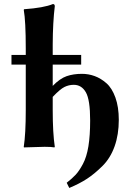

<svg xmlns="http://www.w3.org/2000/svg" viewBox="-20 -718 642 939"><path d="M106 -481Q106 -614.7 96.2 -669.9L98.1 -672.9Q194.3 -679.7 238.8 -698.2Q247.6 -698.2 248 -688Q238.3 -607.9 237.8 -501V-449.2H377V-401.9H237.8V-297.9Q272.9 -334 305.9 -345.5Q338.9 -356.9 380.9 -356.9Q413.1 -356.9 443.1 -345.9Q473.1 -335 500.5 -311Q527.8 -287.1 544.4 -241Q561 -194.8 561 -131.8Q561 -60.1 540.5 -2.4Q520 55.2 481.4 93.5Q442.9 131.8 406 156Q369.1 180.2 318.8 201.2L306.2 175.8Q333 154.8 350.1 136.5Q367.2 118.2 385.5 84Q403.8 49.8 412.4 -2.7Q420.9 -55.2 420.9 -128.9Q420.9 -230 399.9 -266.6Q378.9 -303.2 340.8 -303.2Q316.9 -303.2 295.4 -292.7Q273.9 -282.2 237.8 -244.1V-180.2Q237.8 -67.4 248 0L246.1 2.9Q231.9 0 198.2 0L97.2 2.9L96.2 0Q106 -63 106 -180.2V-401.9H36.1V-449.2H106Z"/></svg>

Font: Linux Biolinum
Style: Bold
Weight: 700
Designer: Philipp H. Poll
Foundry: Philipp H. Poll
Version: Version 1.3.2 ; ttfautohint (v0.9)